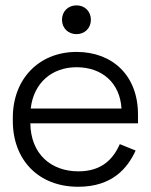

<svg xmlns="http://www.w3.org/2000/svg" viewBox="-20 -700 577 734"><path d="M279 14C410 14 468 -58 498.5 -124.5L438 -149C412 -90.5 368 -45 279.5 -45C176 -45 97.5 -110.5 96 -228.5H507.5V-262.5C507.5 -411 410.5 -501.5 272.5 -501.5C130.5 -501.5 29 -399.5 29 -250V-238C29 -88 127.5 14 279 14ZM272.5 -569.5C304 -569.5 327.5 -592.5 327.5 -624.5C327.5 -656.5 304 -679.5 272.5 -679.5C240.5 -679.5 217 -656.5 217 -624.5C217 -592.5 240.5 -569.5 272.5 -569.5ZM97.5 -285C108.5 -384 179.5 -443 272.5 -443C369.5 -443 438.5 -384 444.5 -285Z"/></svg>

Font: MCL Standard Light
Style: Regular
Weight: 300
Designer: Květoslav Bartoš
Foundry: Florian Karsten
Version: Version 1.001;Glyphs 3.2.3 (3260)